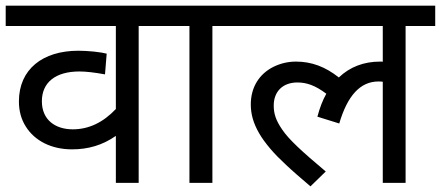

<svg xmlns="http://www.w3.org/2000/svg" viewBox="-20 -642 1548 674"><path d="M0 -622.1V-550.8H386.7V-259.3C341.8 -211.9 291.5 -188 235.4 -188C175.8 -188 127 -219.7 127 -286.6C127 -352.5 174.8 -391.1 258.8 -391.1C281.7 -391.1 311.5 -387.7 348.6 -380.9L354.5 -453.6C345.7 -456.1 331.1 -458.5 310.1 -460.9C289.1 -462.9 270.5 -463.9 254.9 -463.9C129.9 -463.9 46.4 -398.9 46.4 -286.1C46.4 -252.9 54.2 -223.6 70.3 -198.2C102.1 -147 161.1 -117.7 232.9 -117.7C289.6 -117.7 339.8 -132.3 386.7 -165V0H466.8V-550.8H570.8V-622.1Z M829.6 -622.1H556.2V-550.8H645V0H725.6V-550.8H829.6Z M1314.9 -425.8C1256.8 -425.8 1208.5 -407.2 1169.4 -370.1C1122.1 -407.7 1073.7 -425.8 1019 -425.8C990.7 -425.8 964.4 -419.4 939.5 -407.2C890.1 -382.3 860.4 -335.9 860.4 -275.4C860.4 -240.7 869.6 -209 889.6 -174.3C899.4 -157.2 912.6 -139.2 928.7 -120.1C944.8 -101.1 963.4 -82.5 983.9 -63.5C1003.9 -44.4 1032.7 -19.5 1069.8 12.2L1123.5 -40C1039.1 -110.8 993.2 -153.3 970.7 -187C947.8 -220.2 940.9 -243.7 940.9 -271.5C940.9 -320.8 972.7 -352.5 1023.9 -352.5C1056.6 -352.5 1086.4 -342.3 1125.5 -313C1112.8 -290.5 1102.5 -263.7 1094.2 -232.4L1170.9 -208.5C1199.7 -306.2 1244.6 -356 1308.6 -356C1315.9 -356 1320.8 -355.5 1323.7 -355V0H1403.8V-550.8H1507.8V-622.1H814.9V-550.8H1323.7V-425.3C1322.3 -425.8 1320.8 -425.8 1319.3 -425.8Z"/></svg>

Font: Noto Reveo Sans
Style: Regular
Weight: 400
Designer: Monotype Design team
Foundry: Monotype Imaging Inc.
Version: Version 1.04